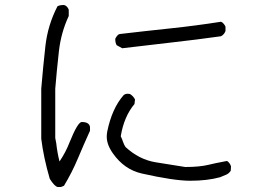

<svg xmlns="http://www.w3.org/2000/svg" viewBox="-20 -747 1040 768"><path d="M469 -554 447 -566Q441 -574 441 -592Q451 -611 460 -611Q562 -623 662 -633.5Q762 -644 864 -660Q870 -658 875.5 -651Q881 -644 882 -640V-623Q877 -609 864 -602Q764 -588 665.5 -577Q567 -566 469 -554ZM224 1H210Q197 -3 179 -32Q154 -118 145 -192V-392Q152 -477 161.5 -562Q171 -647 210 -722Q219 -727 236 -727Q249 -724 255 -708V-683Q224 -617 215.5 -541Q207 -465 201 -392V-195L205 -174Q209 -137 218 -101Q243 -138 258 -177Q291 -259 307 -259Q337 -259 340 -239V-224Q315 -169 291.5 -113Q268 -57 236 -4ZM741 -24Q676 -24 547 -53Q477 -69 432 -133Q407 -168 407 -200Q407 -211 409 -221Q428 -314 475 -367Q482 -372 491 -372L500 -371Q514 -362 520 -349L518 -331Q476 -281 463 -202Q468 -192 472 -180Q476 -168 482 -159Q536 -109 602 -98L721 -79Q778 -79 815 -88Q834 -93 887 -103Q892 -102 897.5 -94.5Q903 -87 904 -81L903 -64Q895 -52 883 -47.5Q871 -43 860 -38Q809 -24 741 -24Z"/></svg>

Font: Yozai
Style: Regular
Weight: 400
Designer: LXGW / Y.OzVox
Foundry: LXGW / Y.OzVox
Version: Version 0.861;October 22, 2024